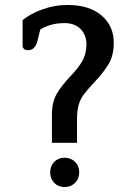

<svg xmlns="http://www.w3.org/2000/svg" viewBox="-20 -739 523 773"><path d="M189 -277Q189 -327 208 -360.5Q227 -394 269 -438Q297 -467 312.5 -495.5Q328 -524 328 -560Q328 -598 304.5 -622Q281 -646 240 -646Q183 -646 142 -620L131 -575Q126 -556 117 -546.5Q108 -537 93 -537Q82 -537 76.5 -542Q71 -547 71 -555V-658Q101 -683 150 -701Q199 -719 252 -719Q339 -719 388.5 -677Q438 -635 438 -567Q438 -516 417.5 -481.5Q397 -447 359 -407Q330 -376 316.5 -357.5Q303 -339 296.5 -316Q290 -293 290 -257V-164H189ZM182 -45Q182 -71 198.5 -87.5Q215 -104 240 -104Q265 -104 282 -87.5Q299 -71 299 -45Q299 -19 282 -2.5Q265 14 240 14Q215 14 198.5 -2.5Q182 -19 182 -45Z"/></svg>

Font: Maitree SemiBold
Style: Regular
Weight: 600
Designer: CadsonDemak Team
Foundry: CadsonDemak
Version: Version 1.001